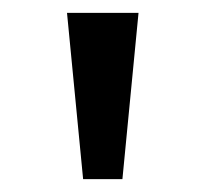

<svg xmlns="http://www.w3.org/2000/svg" viewBox="-20 -886 320 298"><path d="M109 -608 84 -866H195L170 -608Z"/></svg>

Font: Noto Sans Telugu UI
Style: Regular
Weight: 400
Designer: Jelle Bosma - Monotype Design Team
Foundry: Monotype Imaging Inc.
Version: Version 2.006